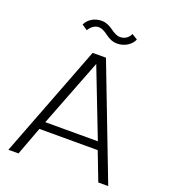

<svg xmlns="http://www.w3.org/2000/svg" viewBox="-159 -1012 992 1126"><g transform="rotate(20 337.0 -449.0)"><path d="M378 -703 648 0H586L518 -177H154L88 0H25L295 -703ZM337 -649 173 -226H501ZM217 -816 183 -839Q195 -866 222 -882Q249 -898 282 -898Q316 -898 352 -872Q388 -845 412 -845Q457 -845 477 -887L512 -865Q500 -837 472 -820Q444 -803 409 -803Q373 -803 338 -830Q302 -857 280 -857Q242 -857 217 -816Z"/></g></svg>

Font: Metropolitano Light
Style: Regular
Weight: 300
Designer: Fonts by Alex Slobzheninov & Chris M. Simpson / Changes by Cristiano Sobral
Foundry: Fonts by Alex Slobzheninov & Chris M. Simpson / Changes by Cristiano Sobral
Version: Version 1.00;August 30, 2020;FontCreator 13.0.0.2681 64-bit